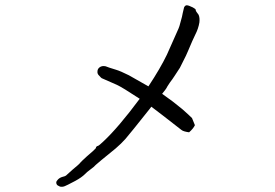

<svg xmlns="http://www.w3.org/2000/svg" viewBox="-20 -699 1040 727"><path d="M710 -671Q721 -665 721 -662Q721 -658 724 -654Q731 -644 732 -643Q737 -632 735 -614Q731 -590 719 -567Q710 -549 692 -506Q685 -490 684 -488Q682 -484 667 -454Q660 -439 657 -436Q645 -417 642 -413Q633 -399 623 -386Q611 -368 610 -365Q608 -361 594 -344Q594 -344 595 -343Q634 -316 670 -286Q695 -264 707 -252L718 -225Q712 -212 696 -198Q674 -201 667 -207Q634 -233 595 -263Q573 -280 553 -295Q550 -291 547 -287Q474 -195 455 -173Q439 -155 418 -137Q349 -81 343 -75Q336 -67 322 -57Q308 -47 302 -40Q289 -27 265 -14Q231 4 225 6Q215 10 205 7V6Q193 3 193 -8Q193 -13 200 -20Q207 -27 219 -30Q229 -32 234 -38Q242 -45 254 -56Q281 -78 284 -83Q285 -85 309 -107Q320 -117 332 -127Q342 -137 343 -138Q343 -145 352 -147Q355 -148 371 -163Q428 -216 509 -325Q442 -369 422 -378Q367 -402 365 -403Q363 -404 356 -412Q348 -419 349 -428Q349 -438 357 -444Q366 -451 380 -448Q389 -444 419 -435Q436 -430 468 -414Q470 -413 542 -372Q587 -440 612 -492Q620 -509 656 -591Q659 -597 664 -617Q670 -637 672 -650Q677 -670 677 -671Q681 -679 687 -679Q694 -679 710 -671Z"/></svg>

Font: ToneOZ-Pinyin-Tsuipita-TC
Style: Regular
Weight: 400
Designer: ÂÆ£ÂøóÂáåJeffrey Xuan(jeffreyx@gmail.com, ToneOZ.com) ÈòøÂù§(cjkFonts)
Foundry: ToneOZ
Version: Version 0.24071